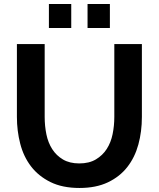

<svg xmlns="http://www.w3.org/2000/svg" viewBox="-20 -929 790 954"><path d="M223 -790V-909H334V-790ZM415 -790V-909H526V-790ZM374 -117Q423 -117 456.5 -137Q490 -157 510.5 -189Q531 -221 539.5 -262.5Q548 -304 548 -348V-710H685V-348Q685 -275 667.5 -211Q650 -147 612.5 -99Q575 -51 516 -23Q457 5 375 5Q290 5 230.5 -24.5Q171 -54 134 -102.5Q97 -151 80.5 -215Q64 -279 64 -348V-710H202V-348Q202 -303 210.5 -261.5Q219 -220 239.5 -188Q260 -156 293 -136.5Q326 -117 374 -117Z"/></svg>

Font: IngvarSans
Style: Bold
Weight: 700
Version: Version 3.000